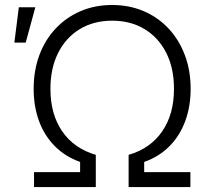

<svg xmlns="http://www.w3.org/2000/svg" viewBox="-20 -757 844 777"><path d="M117.7 0V-60.5H304.2V-101.6Q244.1 -123 201.9 -165.5Q159.7 -208 137.9 -267.1Q116.2 -326.2 116.2 -397.5Q116.2 -472.2 139.4 -534.2Q162.6 -596.2 205.3 -641.6Q248 -687 306.2 -711.9Q364.3 -736.8 433.6 -736.8Q503.4 -736.8 561.5 -711.9Q619.6 -687 662.1 -641.6Q704.6 -596.2 728 -534.2Q751.5 -472.2 751.5 -397.5Q751.5 -326.2 729.7 -267.1Q708 -208 666 -165.5Q624 -123 563.5 -101.6V-60.5H750.5V0H500.5V-130.4Q588.4 -155.8 636.2 -225.1Q684.1 -294.4 684.1 -397.5Q684.1 -481.4 652.6 -543.5Q621.1 -605.5 564.7 -639.4Q508.3 -673.3 434.1 -673.3Q359.4 -673.3 303.2 -639.4Q247.1 -605.5 215.6 -543.5Q184.1 -481.4 184.1 -397.5Q184.1 -294.9 231.7 -225.6Q279.3 -156.2 367.7 -130.4V0ZM38.1 -584.5 56.2 -727.5H123L84 -584.5Z"/></svg>

Font: Inter 24pt Light
Style: Regular
Weight: 300
Designer: Rasmus Andersson
Foundry: rsms
Version: Version 4.001;git-66647c0bb